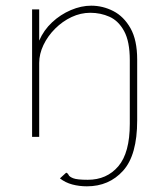

<svg xmlns="http://www.w3.org/2000/svg" viewBox="-20 -482 590 676"><path d="M286 174Q259 174 234.5 167.5Q210 161 191 146L213 126Q219 128 221.5 134Q224 140 237.5 145.5Q251 151 289 151Q356 151 396.5 103.5Q437 56 437 -46V-270Q437 -336 417 -372.5Q397 -409 365.5 -423Q334 -437 298 -437Q264 -437 232 -422Q200 -407 174 -381Q148 -355 133 -323.5Q118 -292 118 -260V0H93V-449H118V-339Q134 -376 163.5 -403.5Q193 -431 229.5 -446.5Q266 -462 301 -462Q342 -462 379 -443Q416 -424 439.5 -382.5Q463 -341 463 -272V-58Q463 64 413.5 119Q364 174 286 174Z"/></svg>

Font: Inconsolata SemiExpanded ExtraLight
Style: Regular
Weight: 200
Width: 6
Monospace: yes
Designer: Raph Levien, Cyreal, Brenton Simpson
Foundry: Raph Levien, Cyreal, Google
Version: Version 3.001; ttfautohint (v1.8.2.53-6de2)